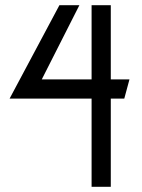

<svg xmlns="http://www.w3.org/2000/svg" viewBox="-20 -720 547 740"><path d="M333 0H407V-340H459L479 -414H407V-700H333V-414H141L286 -700H209L17 -340H333Z"/></svg>

Font: Advent Pro Medium
Style: Regular
Weight: 500
Designer: VivaRado, Andreas Kalpakidis
Foundry: VivaRado, Andreas Kalpakidis
Version: Version 3.000